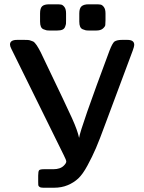

<svg xmlns="http://www.w3.org/2000/svg" viewBox="-20 -881 676 901"><path d="M26.9 -671.9Q26.9 -693.8 60.1 -693.8H95.2Q104 -693.8 111.1 -693.4Q118.2 -692.9 124.5 -690.4Q130.9 -688 135 -686.5Q139.2 -685.1 144.5 -678.5Q149.9 -671.9 152.3 -668.5Q154.8 -665 161.4 -653.6Q168 -642.1 170.9 -636Q173.8 -629.9 181.9 -613Q189.9 -596.2 194.8 -585.9Q292 -383.8 318.1 -325.9Q344.2 -268.1 351.1 -233.9Q356.9 -276.9 494.1 -644Q507.3 -678.2 517.1 -686Q529.3 -693.8 551.8 -693.8H578.1Q610.4 -693.8 609.9 -669.9Q609.9 -663.1 603 -644L474.1 -298.8Q447.3 -225.6 430.2 -185.8Q413.1 -146 390.6 -104.5Q368.2 -63 347.2 -43.5Q326.2 -23.9 297.6 -12Q269 0 232.9 0H183.1Q170.9 0 165.5 -3.9Q160.2 -7.8 159.7 -12Q159.2 -16.1 159.2 -26.9V-57.1Q159.2 -77.1 163.6 -82Q168 -86.9 186 -86.9H230Q263.2 -86.9 279.8 -104Q291 -115.2 291 -123Q291 -129.9 278.8 -153.8L33.2 -651.9Q26.9 -664.1 26.9 -671.9ZM168 -779.8V-817.9Q168 -842.8 178 -851.8Q188 -860.8 210.9 -860.8H245.1Q259.3 -860.8 267.1 -859.4Q274.9 -857.9 282.5 -847.9Q290 -837.9 290 -817.9V-786.1Q290 -773.9 289.6 -769.5Q289.1 -765.1 285.6 -755.6Q282.2 -746.1 273.2 -741.9Q264.2 -737.8 248 -737.8H212.9Q203.1 -737.8 197.5 -739Q191.9 -740.2 183.8 -743.7Q175.8 -747.1 171.9 -755.9Q168 -764.6 168 -779.8ZM352.1 -779.8V-817.9Q352.1 -841.8 362.5 -851.3Q373 -860.8 396 -860.8H430.2Q444.3 -860.8 452.1 -859.4Q460 -857.9 467.5 -847.9Q475.1 -837.9 475.1 -817.9V-786.1Q475.1 -771 474.1 -763.4Q473.1 -755.9 462.6 -746.8Q452.1 -737.8 432.1 -737.8H397Q387.2 -737.8 381.6 -739Q376 -740.2 367.9 -743.7Q359.9 -747.1 356 -755.9Q352.1 -764.6 352.1 -779.8Z"/></svg>

Font: CMU Sans Serif Demi Condensed
Style: DemiCondensed
Weight: 600
Width: 3
Version: Version 0.7.0